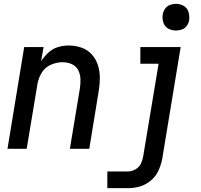

<svg xmlns="http://www.w3.org/2000/svg" viewBox="-20 -775 1048 1000"><path d="M896 -616Q911 -616 926.5 -621Q942 -626 952 -639.5Q962 -653 965 -668Q968 -691 962 -712Q956 -733 937.5 -744Q919 -755 896 -755Q881 -755 865.5 -749.5Q850 -744 840.5 -730.5Q831 -717 828 -702Q824 -680 830.5 -658.5Q837 -637 855.5 -626.5Q874 -616 896 -616ZM19 0H119L175 -337Q180 -368 197.5 -396.5Q215 -425 245.5 -438Q276 -451 306 -451Q332 -451 354 -441Q376 -431 387 -410Q398 -389 399 -364Q400 -339 396 -314L344 0H445L494 -300Q500 -335 500 -369.5Q500 -404 490 -435.5Q480 -467 458 -491.5Q436 -516 404 -527Q372 -538 338 -538Q310 -538 282.5 -530Q255 -522 232.5 -501.5Q210 -481 194 -456L207 -530H106ZM539 205H647Q678 205 709 196Q740 187 766 165Q792 143 805.5 113Q819 83 825 52L921 -530H711V-443H806L726 38Q723 58 714 77Q705 96 685.5 107Q666 118 647 118H539Z"/></svg>

Font: Iosevka Sparkle Medium Oblique
Style: Regular
Weight: 500
Italic angle: -9°
Designer: Belleve Invis
Foundry: Belleve Invis
Version: Version 4.5.0; ttfautohint (v1.8.3)